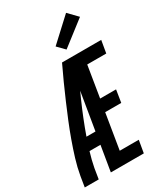

<svg xmlns="http://www.w3.org/2000/svg" viewBox="-254 -1083 1017 1180"><g transform="rotate(-30 254.5 -493.5)"><path d="M-16 0 -4 -74Q6 -131 23 -186.5Q40 -242 60 -297.5Q80 -353 102.5 -408Q125 -463 148.5 -517.5Q172 -572 196.5 -626.5Q221 -681 247 -735H291L288 -718L335 -698Q284 -591 236 -483Q188 -375 149 -265H213L199 -179H121Q113 -153 106.5 -126.5Q100 -100 95 -74L83 0ZM169 0 291 -735H525L510 -647H375L339 -426H452L438 -338H324L283 -88H418L403 0ZM311 -790 262 -840 421 -987 483 -923Z"/></g></svg>

Font: Iosevka Curly Semibold Oblique
Style: Regular
Weight: 600
Italic angle: -9°
Monospace: yes
Designer: Belleve Invis
Foundry: Belleve Invis
Version: Version 11.1.0; ttfautohint (v1.8.3)